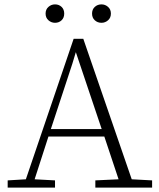

<svg xmlns="http://www.w3.org/2000/svg" viewBox="-20 -856 726 876"><path d="M15 0V-33L98 -38L316 -679H360L581 -38L674 -33V0H415V-33L521 -38L456 -233H201L138 -38L231 -33V0ZM310 -565 212 -267H444L326 -618ZM231 -752Q214 -752 201 -763.5Q188 -775 188 -794Q188 -813 201 -824.5Q214 -836 231 -836Q249 -836 261 -824.5Q273 -813 273 -794Q273 -775 261 -763.5Q249 -752 231 -752ZM443 -752Q425 -752 412.5 -763.5Q400 -775 400 -794Q400 -813 412.5 -824.5Q425 -836 443 -836Q460 -836 473 -824.5Q486 -813 486 -794Q486 -775 473 -763.5Q460 -752 443 -752Z"/></svg>

Font: Source Serif 4 SmText Light
Style: Regular
Weight: 300
Designer: Frank Grießhammer
Foundry: Adobe
Version: Version 4.005;hotconv 1.1.0;makeotfexe 2.6.0